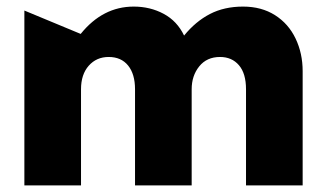

<svg xmlns="http://www.w3.org/2000/svg" viewBox="-20 -563 989 583"><path d="M899 0V-347Q899 -401 877.5 -446Q856 -491 815 -517Q774 -543 718 -543Q661 -543 617.5 -520.5Q574 -498 539 -455Q518 -499 477 -521Q436 -543 386 -543Q292 -543 225 -460L54 -531V0H226V-292Q226 -337 249.5 -363.5Q273 -390 310 -390Q348 -390 369 -364Q390 -338 390 -292V0H562V-292Q562 -333 585 -361.5Q608 -390 648 -390Q684 -390 705.5 -365Q727 -340 727 -292V0Z"/></svg>

Font: Geom ExtraBold
Style: Bold
Weight: 800
Version: Version 1.102